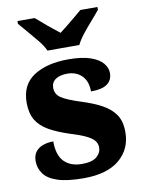

<svg xmlns="http://www.w3.org/2000/svg" viewBox="-87 -826 666 896"><g transform="rotate(-10 246.0 -378.0)"><path d="M237 10Q159 10 113.5 -5Q68 -20 48.5 -47Q29 -74 29 -107Q29 -135 42.5 -152Q56 -169 78 -176.5Q100 -184 126 -184Q126 -118 156.5 -87.5Q187 -57 240 -57Q289 -57 310.5 -75.5Q332 -94 332 -119Q332 -139 319.5 -153Q307 -167 280.5 -179.5Q254 -192 211 -205Q152 -224 113 -246Q74 -268 54.5 -300.5Q35 -333 35 -383Q35 -468 97 -508.5Q159 -549 261 -549Q326 -549 366 -535Q406 -521 424 -499Q442 -477 442 -453Q442 -419 417.5 -401Q393 -383 340 -383Q340 -432 313.5 -458Q287 -484 245 -484Q210 -484 189.5 -470Q169 -456 169 -430Q169 -400 194.5 -382.5Q220 -365 289 -343Q343 -326 382.5 -304.5Q422 -283 443.5 -251.5Q465 -220 465 -169Q465 -88 406.5 -39Q348 10 237 10ZM173 -606Q163 -629 141.5 -655.5Q120 -682 97.5 -708Q75 -734 59 -753V-766H140Q153 -756 172 -739Q191 -722 212 -705.5Q233 -689 248 -677Q263 -689 284 -705.5Q305 -722 325 -739Q345 -756 357 -766H438V-753Q423 -734 400 -708Q377 -682 356 -655.5Q335 -629 324 -606Z"/></g></svg>

Font: Noto Serif Ethiopic ExtraBold
Style: Regular
Weight: 800
Version: Version 2.102